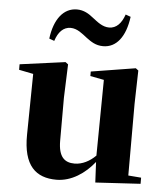

<svg xmlns="http://www.w3.org/2000/svg" viewBox="-57 -867 804 934"><g transform="rotate(5 345.5 -400.0)"><path d="M519 -813C504 -769 479 -743 444 -743C411 -743 386 -765 361 -784C340 -801 315 -817 281 -817C216 -817 171 -760 159 -664L184 -655C198 -699 223 -725 258 -725C291 -725 316 -702 341 -683C363 -667 386 -650 423 -650C487 -650 531 -705 544 -804ZM600 -34V-384L604 -547L591 -557L374 -522V-500L441 -487L437 -117C408 -88 372 -69 334 -69C286 -69 255 -94 255 -174V-384L261 -547L248 -557L26 -527V-500L96 -486L92 -189C90 -37 153 17 253 17C326 17 392 -28 438 -86L443 14L663 1V-29Z"/></g></svg>

Font: Noto Serif KR Black
Style: Regular
Weight: 900
Version: Version 1.001;PS 1.001;hotconv 16.6.54;makeotf.lib2.5.65590